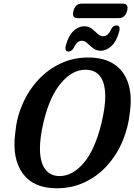

<svg xmlns="http://www.w3.org/2000/svg" viewBox="-20 -1028 742 1060"><path d="M466.5 -710.5Q554.5 -710.5 610 -673.5Q665.5 -636.5 687.5 -569.2Q709.5 -502 697.5 -412Q689 -325.5 656.8 -249Q624.5 -172.5 571.2 -113.8Q518 -55 447.5 -21.8Q377 11.5 293 11.5Q165 11.5 105.5 -70.5Q46 -152.5 64 -292Q71 -376.5 103.8 -452Q136.5 -527.5 190 -585.8Q243.5 -644 313.8 -677.2Q384 -710.5 466.5 -710.5ZM309 -56Q380 -56 441.8 -127.8Q503.5 -199.5 540 -347Q550.5 -391.5 555.8 -428.5Q561 -465.5 561 -496Q560.5 -643 451 -643Q380 -643 317.5 -570.2Q255 -497.5 221 -356.5Q200 -267.5 200.5 -205Q201.5 -130.5 230 -93.2Q258.5 -56 309 -56ZM536.5 -748Q511 -748 493.8 -761.8Q476.5 -775.5 462.2 -789.2Q448 -803 432 -803Q405 -803 387 -763.5Q375.5 -743.5 358 -743.5Q334.5 -743.5 344 -778.5Q357.5 -830 385.2 -856.5Q413 -883 444.5 -883Q470 -883 487 -869.2Q504 -855.5 518.5 -841.8Q533 -828 549.5 -828Q577 -828 594 -867.5Q604.5 -887.5 623.5 -887.5Q647 -887.5 637.5 -852Q623.5 -800.5 595.8 -774.2Q568 -748 536.5 -748ZM385.5 -967.5Q396 -1008 431.5 -1008H657Q692.5 -1008 681.5 -968Q671 -928 635.5 -928H410Q374.5 -928 385.5 -967.5Z"/></svg>

Font: Fraunces 144pt SuperSoft SemiBold
Style: Italic
Weight: 600
Italic angle: -16°
Version: Version 1.000;[b76b70a41]